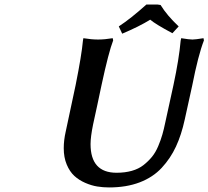

<svg xmlns="http://www.w3.org/2000/svg" viewBox="-20 -820 923 850"><path d="M748 -443.8Q772.5 -558.1 779.8 -640.1Q779.8 -640.6 781 -645.5Q782.2 -650.4 782.2 -650.9Q818.4 -645 832 -645Q844.7 -645 880.9 -650.9L882.8 -641.1Q857.4 -575.7 831.1 -441.9L797.9 -291Q783.2 -223.1 759 -171.1Q734.9 -119.1 696 -77.1Q657.2 -35.2 598.4 -12.7Q539.6 9.8 462.9 9.8Q436 9.8 410.4 5.6Q384.8 1.5 357.2 -10.5Q329.6 -22.5 309.1 -41.3Q288.6 -60.1 275.4 -91.6Q262.2 -123 262.2 -164.1Q262.2 -199.2 271 -237.8Q309.6 -417 314.9 -443.8Q341.3 -575.7 347.2 -640.1Q347.2 -640.6 348.1 -645.5Q349.1 -650.4 349.1 -650.9Q385.3 -645 414.1 -645Q443.4 -645 479 -650.9L481 -641.1Q460.9 -589.4 429.2 -441.9Q423.8 -415 410.9 -355.5Q397.9 -295.9 392.1 -269Q380.9 -214.4 380.9 -182.1Q380.9 -55.2 496.1 -55.2Q533.2 -55.2 563.5 -63.7Q593.8 -72.3 615.2 -89.1Q636.7 -106 652.8 -125.7Q668.9 -145.5 680.4 -172.9Q691.9 -200.2 698.7 -224.1Q705.6 -248 711.9 -278.8ZM678.2 -799.8 690.9 -797.9Q719.7 -751 771 -703.1L743.2 -672.9Q667.5 -713.4 645 -732.9Q597.2 -703.1 521 -670.9L505.9 -703.1Q559.6 -738.3 627.9 -799.8Z"/></svg>

Font: Linear Smooth
Style: Bold Italic
Weight: 700
Designer: Philipp H. Poll, Flanker
Foundry: Philipp H. Poll, reworked by Flanker
Version: Version 1.061 | FøM Fix